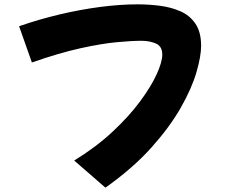

<svg xmlns="http://www.w3.org/2000/svg" viewBox="-20 -798 1040 885"><path d="M466 67 322 -58Q423 -120 499 -191Q575 -262 626 -331Q677 -400 702.5 -456.5Q728 -513 728 -546Q728 -585 698.5 -597.5Q669 -610 632 -610Q588 -610 518 -603.5Q448 -597 350.5 -575.5Q253 -554 127 -510L68 -677Q160 -709 255 -731.5Q350 -754 442 -766Q534 -778 614 -778Q665 -778 716.5 -771.5Q768 -765 811.5 -746Q855 -727 881 -688.5Q907 -650 907 -587Q907 -539 885.5 -465Q864 -391 813.5 -302Q763 -213 678 -118Q593 -23 466 67Z"/></svg>

Font: Mochiy Pop One
Style: Regular
Weight: 400
Designer: FONTDASU
Foundry: FONTDASU / Google Inc. / Adobe
Version: Version 2.000